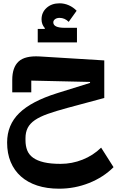

<svg xmlns="http://www.w3.org/2000/svg" viewBox="-20 -836 706 1160"><path d="M337 304Q263 304 205 285Q147 266 106.5 230Q66 194 44.5 142.5Q23 91 23 25Q23 -81 96 -152.5Q169 -224 325 -273L524 -335V-341L169 -349V-278H54V-353Q54 -429 92.5 -464.5Q131 -500 219 -495L610 -471V-244L387 -184Q317 -165 269 -148Q221 -131 191 -110.5Q161 -90 147.5 -63.5Q134 -37 134 -1V11Q134 46 144.5 72.5Q155 99 180 117Q205 135 245.5 144.5Q286 154 346 154Q415 154 479 128.5Q543 103 591 56L666 174Q605 235 518.5 269.5Q432 304 337 304ZM208 -661H250L251 -666Q231 -688 231 -719Q231 -761 261.5 -788.5Q292 -816 340 -816Q369 -816 396 -804Q423 -792 443 -771L395 -704Q371 -728 340 -728Q323 -728 312.5 -720Q302 -712 302 -701Q302 -668 371 -668H445V-580H208Z"/></svg>

Font: IBM Plex Sans Arabic
Style: Bold
Weight: 700
Designer: Mike Abbink, Paul van der Laan, Pieter van Rosmalen, Wael Morcos, Khajak Apelian
Foundry: Bold Monday
Version: Version 1.2